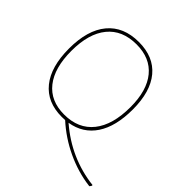

<svg xmlns="http://www.w3.org/2000/svg" viewBox="-213 -807 1155 1155"><g transform="rotate(45 364.5 -230.0)"><path d="M318 -642Q444 -642 511.5 -561Q579 -480 579 -329Q579 -185 523 -100.5Q467 -16 362 1Q523 140 729 164V170L721 182H716Q613 169 514 122.5Q415 76 336 4Q327 5 308 5Q183 5 115.5 -78.5Q48 -162 48 -317Q48 -474 118 -558Q188 -642 318 -642ZM318 -622Q197 -622 132.5 -543Q68 -464 68 -317Q68 -172 130 -93.5Q192 -15 308 -15Q429 -15 494 -96.5Q559 -178 559 -329Q559 -470 496.5 -546Q434 -622 318 -622Z"/></g></svg>

Font: Alegreya Sans Thin
Style: Regular
Weight: 100
Designer: Juan Pablo del Peral
Foundry: Huerta Tipografica
Version: Version 2.007